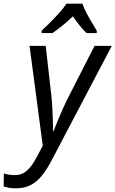

<svg xmlns="http://www.w3.org/2000/svg" viewBox="-110 -786 629 1046"><path d="M-24 240Q-47 240 -61.5 237Q-76 234 -90 230L-89 159Q-76 163 -61 165.5Q-46 168 -29 168Q10 168 37.5 143Q65 118 90 70L123 8L51 -536H139L169 -271Q173 -239 175 -200.5Q177 -162 178 -127.5Q179 -93 179 -72H182Q188 -88 201 -120Q214 -152 229 -186Q244 -220 255 -242L405 -536H499L170 90Q144 140 116 173.5Q88 207 54.5 223.5Q21 240 -24 240ZM117 -619Q134 -635 160.5 -661Q187 -687 212.5 -715.5Q238 -744 252 -766H339Q348 -740 362 -713.5Q376 -687 390.5 -663Q405 -639 417 -619V-606H361Q350 -617 337.5 -631Q325 -645 312.5 -662Q300 -679 287 -697Q259 -670 230 -646.5Q201 -623 176 -606H117Z"/></svg>

Font: Noto Sans Display
Style: Italic
Weight: 400
Italic angle: -12°
Designer: Monotype Design Team
Foundry: Monotype Imaging Inc.
Version: Version 2.003